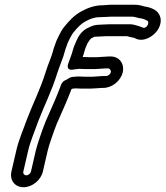

<svg xmlns="http://www.w3.org/2000/svg" viewBox="-20 -733 695 806"><path d="M445.1 -663H535.1C544.4 -663 553.6 -658.9 562.7 -657.3L574 -655.4C583.6 -653.6 591.3 -649.3 597 -646.8C611.2 -640.5 595.4 -608.7 577.8 -617.8C571.5 -620.8 541.8 -631 528.7 -631H434.7C421.8 -631 402.6 -629 393.2 -629C379.6 -629 364.7 -623.9 352.6 -617.6C321.7 -605.1 307.5 -576.9 301.4 -562.9L290.7 -537.9C290 -536.3 289.3 -534.2 289.1 -533C288 -528.4 285.9 -523.6 284.8 -519C281.9 -506.2 273.7 -487.1 267.4 -468.8C267.4 -468.8 251.5 -432.2 292.1 -441.7C292.4 -441.8 293.4 -442 295 -442C296.7 -442 299 -442.3 300.4 -442.6C313.2 -445.2 319 -443 341.3 -443H377.3C390 -443 402.9 -445 409.7 -445C415.1 -445 420.6 -446 426 -446H433C440.7 -446 447.1 -437.9 445.2 -429.5C443.4 -421.7 434.2 -414 425.6 -414H418.6C403.1 -414 381.6 -411 369.9 -411H333.9C323.8 -411 317.2 -412 310.1 -412C298.5 -412 289.1 -410 284.7 -410C274.9 -410 262.3 -400.1 257.5 -397.6C243.3 -392.6 237.3 -382.9 232.9 -367.8C217.8 -327.6 202.4 -293 185.4 -254.6C165.1 -212.1 151.1 -168.2 137.3 -126.3C134.4 -117.1 132.1 -108.8 130.1 -100L110 -13C108 -4.4 98.9 3 90.3 3C81.7 3 76 -4.4 78 -13L98.1 -100C107.8 -141.9 125.5 -181 140.4 -223.7C166.1 -290.8 196.6 -348.9 220.1 -425.1C229.5 -455.6 245.2 -487.8 254.1 -524.4L259.3 -539.1C261.2 -544.6 263.1 -549.9 264.3 -553.2L273.1 -571.5C277.5 -579.9 282.2 -587.9 286.7 -594.8C306.1 -618.5 320 -633.3 339.7 -643.7C358.3 -653.9 375.9 -661 400.6 -661C417.7 -661 438.1 -663 445.1 -663ZM407 -364H414C449.9 -364 486.8 -393.2 495.2 -429.5C503.4 -465.2 481.2 -496 444.5 -496H437.5C424.7 -496 398.7 -493 388.8 -493H352.8C343.3 -493 338.4 -493.7 327.2 -493.9C329.9 -501.5 332.1 -508.1 334.4 -517.2C335.7 -521 336.7 -523.9 338.4 -530.4L347.5 -551.5C351.4 -558.3 359.1 -569 362.2 -571.8C366.9 -573.5 371.2 -576.1 375.5 -578.4C376.3 -578.6 379.5 -579 381.7 -579C395.5 -579 415.1 -581 423.1 -581H513.5C523.2 -578 531.7 -576.1 542.9 -574.3C543.3 -574 545.3 -572.9 546.9 -572.2C582.8 -553.4 625 -581.2 641.7 -606.8C666.8 -645.6 652 -680.2 627.9 -692.5C617.5 -698.7 605.6 -702.4 594 -704.6L584 -706.4C575.5 -709.3 561.3 -713 546.6 -713H457.8C442 -714 421 -711 412.1 -711C376.4 -711 346.3 -698.8 323.4 -686.3C290.3 -668.9 268.1 -643 248.2 -618.6C239.9 -608.4 233.9 -596.3 227.8 -584.5L218 -564.1C215.3 -558.4 213.3 -551.7 211 -544.9L205.3 -529.1C205.1 -528.4 204.7 -527 204.4 -526C197.6 -496.3 182.5 -466.1 171.1 -428.9C149.4 -358.4 119.6 -301.7 92.4 -230.3C78.2 -189.5 59.4 -149.2 48.1 -100L28 -13C19.6 23.3 42.4 53 78.8 53C115.1 53 151.6 23.4 160 -13L180.1 -100C181.7 -107.2 183.8 -114.9 186 -121.7C199.7 -163.2 213.8 -206.4 231.6 -243.4C249 -282.9 264.1 -316.7 280 -358.6C280.6 -359 281.2 -359.4 282.8 -360.5C288.9 -361.1 293.7 -361.8 297.6 -362C303.8 -361.4 313.2 -361 322.3 -361H358.3C372.6 -361 385.7 -363 393.8 -363C398.2 -363 401.8 -364 407 -364Z"/></svg>

Font: HoneyBee
Style: StrIt
Weight: 700
Foundry: Cannot Into Space Fonts
Version: Version 0.89